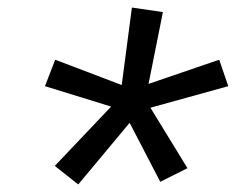

<svg xmlns="http://www.w3.org/2000/svg" viewBox="-20 -789 640 508"><path d="M187 -301 125 -350 274 -507 99 -561 126 -631 302 -564 329 -769 411 -757 373 -567 560 -631 584 -561 378 -504 476 -344 404 -308 323 -464Z"/></svg>

Font: Iosevka Curly Slab Extended
Style: Italic
Weight: 400
Width: 7
Italic angle: -9°
Monospace: yes
Designer: Belleve Invis
Foundry: Belleve Invis
Version: Version 11.1.0; ttfautohint (v1.8.3)